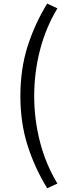

<svg xmlns="http://www.w3.org/2000/svg" viewBox="-20 -838 378 1055"><path d="M239.3 196.5Q170.4 84 131.2 -39.7Q92 -163.3 92 -310.7Q92 -458 131.2 -582Q170.4 -705.9 239.3 -818.4L295.4 -792Q231 -685.2 199.4 -561.6Q167.9 -438 167.9 -310.7Q167.9 -183 199.4 -59.6Q231 63.9 295.4 170.6Z"/></svg>

Font: Noto Sans TC
Style: Regular
Weight: 100
Designer: Ryoko NISHIZUKA 西塚涼子 (kana, bopomofo & ideographs); Paul D. Hunt (Latin, Greek & Cyrillic); Sandoll Communications 산돌커뮤니
Foundry: Adobe
Version: Version 2.004;hotconv 1.0.118;makeotfexe 2.5.65603